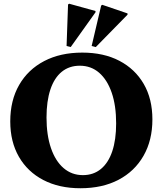

<svg xmlns="http://www.w3.org/2000/svg" viewBox="-20 -986 866 1022"><path d="M408 16Q294.8 16 210.8 -27.7Q126.8 -71.4 80.7 -151.4Q34.6 -231.4 34.6 -339.6Q34.6 -451.6 81.9 -533.8Q129.2 -616 215.3 -661Q301.4 -706 417.8 -706Q532 -706 615.5 -662.3Q699 -618.6 745.1 -539.1Q791.2 -459.6 791.2 -350.4Q791.2 -239.2 743.9 -156.6Q696.6 -74 610.9 -29Q525.2 16 408 16ZM421.2 -53.8Q477.4 -53.8 517.1 -86.5Q556.8 -119.2 577.5 -180.6Q598.2 -242 598.2 -329.4Q598.2 -424.2 574.5 -492.8Q550.8 -561.4 507.7 -598.8Q464.6 -636.2 404.6 -636.2Q348.4 -636.2 308.7 -603.9Q269 -571.6 248.3 -509.8Q227.6 -448 227.6 -360.6Q227.6 -266.8 251.3 -197.7Q275 -128.6 318.5 -91.2Q362 -53.8 421.2 -53.8ZM356.4 -735.6 334.4 -741.2 342.2 -962.2 348.2 -966.2 488.4 -927.4V-920.6ZM489.8 -735.4 467.8 -741 518.4 -956.4 524.4 -960.4 658.8 -914.6V-907.8Z"/></svg>

Font: Platypi Light
Style: Regular
Weight: 300
Designer: David Sargent
Foundry: Bolt Cutter Type
Version: Version 1.200